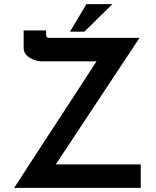

<svg xmlns="http://www.w3.org/2000/svg" viewBox="-20 -913 757 933"><path d="M48 0Q55 -9 75 -40Q95 -71 125 -117.5Q155 -164 191 -219Q227 -274 264.5 -331.5Q302 -389 337.5 -443.5Q373 -498 402 -542.5Q431 -587 449 -615H183Q152 -615 123.5 -633Q95 -651 95 -681V-765H204V-752Q204 -734 209.5 -731Q215 -728 229 -729Q233 -729 235 -729H658L251 -114H664V0ZM526 -893 390 -759H320L400 -893Z"/></svg>

Font: Reem Kufi Medium
Style: Regular
Weight: 500
Designer: Khaled Hosny
Version: Version 1.001